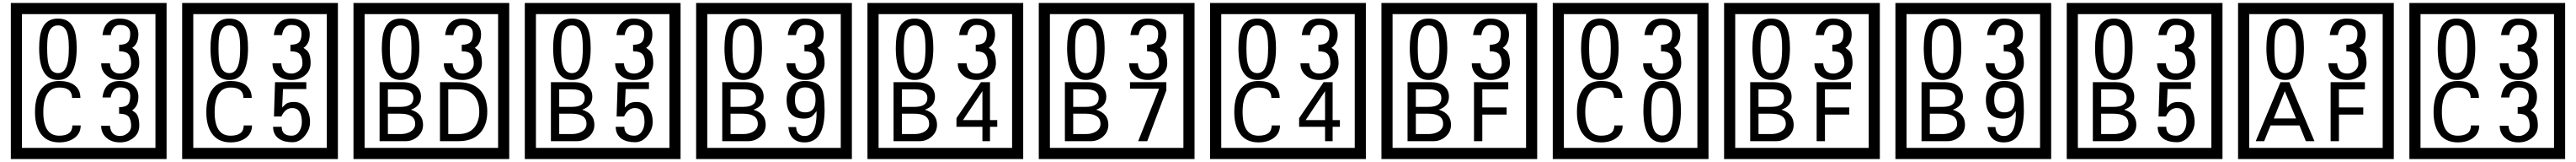

<svg xmlns="http://www.w3.org/2000/svg" viewBox="-20 -980 17365 1090"><path d="M1103 90H53V-960H1103ZM1028 15V-885H128V15ZM497 -656Q497 -442 371 -442Q244 -442 244 -656Q244 -744 265 -789Q294 -855 371 -855Q448 -855 477 -789Q497 -745 497 -656ZM444 -656Q444 -723 435 -752Q420 -809 371 -809Q322 -809 306 -752Q298 -723 298 -656Q298 -587 306 -553Q322 -488 371 -488Q419 -488 435 -554Q444 -587 444 -656ZM919 -556Q919 -504 880.5 -473Q842 -442 789 -442Q734 -442 700 -471Q662 -502 662 -554H721Q727 -485 790 -485Q818 -485 841 -504.5Q864 -524 864 -552Q864 -597 846 -616Q828 -635 783 -635V-679Q825 -679 841.5 -696Q858 -713 858 -754Q858 -812 789 -812Q738 -812 726 -744H671Q684 -855 788 -855Q839 -855 874 -829Q913 -800 913 -750Q913 -685 871 -658Q895 -642 903 -630Q919 -605 919 -556ZM524 -136Q524 -80 478 -49Q438 -22 379 -22Q294 -22 252 -84Q216 -136 216 -226Q216 -317 251 -371Q293 -435 380 -435Q442 -435 479 -409Q522 -379 522 -321H466Q466 -391 381 -391Q272 -391 272 -226Q272 -67 379 -67Q468 -67 468 -136ZM919 -136Q919 -84 880.5 -53Q842 -22 789 -22Q734 -22 700 -51Q662 -82 662 -134H721Q727 -65 790 -65Q818 -65 841 -84.5Q864 -104 864 -132Q864 -177 846 -196Q828 -215 783 -215V-259Q825 -259 841.5 -276Q858 -293 858 -334Q858 -392 789 -392Q738 -392 726 -324H671Q684 -435 788 -435Q839 -435 874 -409Q913 -380 913 -330Q913 -265 871 -238Q895 -222 903 -210Q919 -185 919 -136Z M2258 90H1208V-960H2258ZM2183 15V-885H1283V15ZM1652 -656Q1652 -442 1526 -442Q1399 -442 1399 -656Q1399 -744 1420 -789Q1449 -855 1526 -855Q1603 -855 1632 -789Q1652 -745 1652 -656ZM1599 -656Q1599 -723 1590 -752Q1575 -809 1526 -809Q1477 -809 1461 -752Q1453 -723 1453 -656Q1453 -587 1461 -553Q1477 -488 1526 -488Q1574 -488 1590 -554Q1599 -587 1599 -656ZM2074 -556Q2074 -504 2035.5 -473Q1997 -442 1944 -442Q1889 -442 1855 -471Q1817 -502 1817 -554H1876Q1882 -485 1945 -485Q1973 -485 1996 -504.5Q2019 -524 2019 -552Q2019 -597 2001 -616Q1983 -635 1938 -635V-679Q1980 -679 1996.5 -696Q2013 -713 2013 -754Q2013 -812 1944 -812Q1893 -812 1881 -744H1826Q1839 -855 1943 -855Q1994 -855 2029 -829Q2068 -800 2068 -750Q2068 -685 2026 -658Q2050 -642 2058 -630Q2074 -605 2074 -556ZM1679 -136Q1679 -80 1633 -49Q1593 -22 1534 -22Q1449 -22 1407 -84Q1371 -136 1371 -226Q1371 -317 1406 -371Q1448 -435 1535 -435Q1597 -435 1634 -409Q1677 -379 1677 -321H1621Q1621 -391 1536 -391Q1427 -391 1427 -226Q1427 -67 1534 -67Q1623 -67 1623 -136ZM2070 -160Q2071 -111 2035.5 -67Q2000 -23 1951 -23Q1896 -23 1861 -46Q1821 -74 1821 -127H1879Q1879 -67 1945 -67Q1979 -67 1998 -97Q2015 -124 2015 -159Q2015 -253 1950 -253Q1903 -253 1877 -196H1827L1834 -427H2045V-381H1888L1882 -257Q1895 -269 1908 -281Q1927 -294 1962 -294Q2014 -294 2044 -252Q2070 -215 2070 -160Z M3413 90H2363V-960H3413ZM3338 15V-885H2438V15ZM2807 -656Q2807 -442 2681 -442Q2554 -442 2554 -656Q2554 -744 2575 -789Q2604 -855 2681 -855Q2758 -855 2787 -789Q2807 -745 2807 -656ZM2754 -656Q2754 -723 2745 -752Q2730 -809 2681 -809Q2632 -809 2616 -752Q2608 -723 2608 -656Q2608 -587 2616 -553Q2632 -488 2681 -488Q2729 -488 2745 -554Q2754 -587 2754 -656ZM3229 -556Q3229 -504 3190.5 -473Q3152 -442 3099 -442Q3044 -442 3010 -471Q2972 -502 2972 -554H3031Q3037 -485 3100 -485Q3128 -485 3151 -504.5Q3174 -524 3174 -552Q3174 -597 3156 -616Q3138 -635 3093 -635V-679Q3135 -679 3151.5 -696Q3168 -713 3168 -754Q3168 -812 3099 -812Q3048 -812 3036 -744H2981Q2994 -855 3098 -855Q3149 -855 3184 -829Q3223 -800 3223 -750Q3223 -685 3181 -658Q3205 -642 3213 -630Q3229 -605 3229 -556ZM2832 -141Q2832 -93 2796.5 -61.5Q2761 -30 2713 -30H2539V-427H2698Q2749 -427 2781 -404Q2818 -378 2818 -329Q2818 -266 2750 -242Q2832 -216 2832 -141ZM2767 -321Q2767 -379 2682 -379H2595V-261H2681Q2767 -261 2767 -321ZM2779 -147Q2779 -215 2678 -215H2595V-78H2681Q2718 -78 2745 -93Q2779 -112 2779 -147ZM3265 -229Q3265 -136 3214.5 -83Q3164 -30 3070 -30H2946V-427H3070Q3165 -427 3215 -375.5Q3265 -324 3265 -229ZM3211 -229Q3211 -298 3175 -338.5Q3139 -379 3071 -379H3002V-78H3071Q3139 -78 3175 -119Q3211 -160 3211 -229Z M4568 90H3518V-960H4568ZM4493 15V-885H3593V15ZM3962 -656Q3962 -442 3836 -442Q3709 -442 3709 -656Q3709 -744 3730 -789Q3759 -855 3836 -855Q3913 -855 3942 -789Q3962 -745 3962 -656ZM3909 -656Q3909 -723 3900 -752Q3885 -809 3836 -809Q3787 -809 3771 -752Q3763 -723 3763 -656Q3763 -587 3771 -553Q3787 -488 3836 -488Q3884 -488 3900 -554Q3909 -587 3909 -656ZM4384 -556Q4384 -504 4345.5 -473Q4307 -442 4254 -442Q4199 -442 4165 -471Q4127 -502 4127 -554H4186Q4192 -485 4255 -485Q4283 -485 4306 -504.5Q4329 -524 4329 -552Q4329 -597 4311 -616Q4293 -635 4248 -635V-679Q4290 -679 4306.5 -696Q4323 -713 4323 -754Q4323 -812 4254 -812Q4203 -812 4191 -744H4136Q4149 -855 4253 -855Q4304 -855 4339 -829Q4378 -800 4378 -750Q4378 -685 4336 -658Q4360 -642 4368 -630Q4384 -605 4384 -556ZM3987 -141Q3987 -93 3951.5 -61.5Q3916 -30 3868 -30H3694V-427H3853Q3904 -427 3936 -404Q3973 -378 3973 -329Q3973 -266 3905 -242Q3987 -216 3987 -141ZM3922 -321Q3922 -379 3837 -379H3750V-261H3836Q3922 -261 3922 -321ZM3934 -147Q3934 -215 3833 -215H3750V-78H3836Q3873 -78 3900 -93Q3934 -112 3934 -147ZM4380 -160Q4381 -111 4345.5 -67Q4310 -23 4261 -23Q4206 -23 4171 -46Q4131 -74 4131 -127H4189Q4189 -67 4255 -67Q4289 -67 4308 -97Q4325 -124 4325 -159Q4325 -253 4260 -253Q4213 -253 4187 -196H4137L4144 -427H4355V-381H4198L4192 -257Q4205 -269 4218 -281Q4237 -294 4272 -294Q4324 -294 4354 -252Q4380 -215 4380 -160Z M5723 90H4673V-960H5723ZM5648 15V-885H4748V15ZM5117 -656Q5117 -442 4991 -442Q4864 -442 4864 -656Q4864 -744 4885 -789Q4914 -855 4991 -855Q5068 -855 5097 -789Q5117 -745 5117 -656ZM5064 -656Q5064 -723 5055 -752Q5040 -809 4991 -809Q4942 -809 4926 -752Q4918 -723 4918 -656Q4918 -587 4926 -553Q4942 -488 4991 -488Q5039 -488 5055 -554Q5064 -587 5064 -656ZM5539 -556Q5539 -504 5500.5 -473Q5462 -442 5409 -442Q5354 -442 5320 -471Q5282 -502 5282 -554H5341Q5347 -485 5410 -485Q5438 -485 5461 -504.5Q5484 -524 5484 -552Q5484 -597 5466 -616Q5448 -635 5403 -635V-679Q5445 -679 5461.5 -696Q5478 -713 5478 -754Q5478 -812 5409 -812Q5358 -812 5346 -744H5291Q5304 -855 5408 -855Q5459 -855 5494 -829Q5533 -800 5533 -750Q5533 -685 5491 -658Q5515 -642 5523 -630Q5539 -605 5539 -556ZM5142 -141Q5142 -93 5106.5 -61.5Q5071 -30 5023 -30H4849V-427H5008Q5059 -427 5091 -404Q5128 -378 5128 -329Q5128 -266 5060 -242Q5142 -216 5142 -141ZM5077 -321Q5077 -379 4992 -379H4905V-261H4991Q5077 -261 5077 -321ZM5089 -147Q5089 -215 4988 -215H4905V-78H4991Q5028 -78 5055 -93Q5089 -112 5089 -147ZM5539 -238Q5539 -22 5404 -22Q5307 -22 5294 -125H5347Q5351 -65 5405 -65Q5488 -65 5485 -232Q5464 -205 5454 -197Q5434 -182 5400 -182Q5283 -182 5283 -308Q5283 -366 5315.5 -400.5Q5348 -435 5406 -435Q5490 -435 5518 -385Q5539 -346 5539 -238ZM5478 -308Q5478 -392 5408 -392Q5339 -392 5339 -308Q5339 -224 5408 -224Q5478 -224 5478 -308Z M6878 90H5828V-960H6878ZM6803 15V-885H5903V15ZM6272 -656Q6272 -442 6146 -442Q6019 -442 6019 -656Q6019 -744 6040 -789Q6069 -855 6146 -855Q6223 -855 6252 -789Q6272 -745 6272 -656ZM6219 -656Q6219 -723 6210 -752Q6195 -809 6146 -809Q6097 -809 6081 -752Q6073 -723 6073 -656Q6073 -587 6081 -553Q6097 -488 6146 -488Q6194 -488 6210 -554Q6219 -587 6219 -656ZM6694 -556Q6694 -504 6655.5 -473Q6617 -442 6564 -442Q6509 -442 6475 -471Q6437 -502 6437 -554H6496Q6502 -485 6565 -485Q6593 -485 6616 -504.5Q6639 -524 6639 -552Q6639 -597 6621 -616Q6603 -635 6558 -635V-679Q6600 -679 6616.5 -696Q6633 -713 6633 -754Q6633 -812 6564 -812Q6513 -812 6501 -744H6446Q6459 -855 6563 -855Q6614 -855 6649 -829Q6688 -800 6688 -750Q6688 -685 6646 -658Q6670 -642 6678 -630Q6694 -605 6694 -556ZM6297 -141Q6297 -93 6261.5 -61.5Q6226 -30 6178 -30H6004V-427H6163Q6214 -427 6246 -404Q6283 -378 6283 -329Q6283 -266 6215 -242Q6297 -216 6297 -141ZM6232 -321Q6232 -379 6147 -379H6060V-261H6146Q6232 -261 6232 -321ZM6244 -147Q6244 -215 6143 -215H6060V-78H6146Q6183 -78 6210 -93Q6244 -112 6244 -147ZM6703 -127H6654V-30H6603V-127H6428V-185L6593 -427H6654V-172H6703ZM6603 -172V-367L6472 -172Z M8033 90H6983V-960H8033ZM7958 15V-885H7058V15ZM7427 -656Q7427 -442 7301 -442Q7174 -442 7174 -656Q7174 -744 7195 -789Q7224 -855 7301 -855Q7378 -855 7407 -789Q7427 -745 7427 -656ZM7374 -656Q7374 -723 7365 -752Q7350 -809 7301 -809Q7252 -809 7236 -752Q7228 -723 7228 -656Q7228 -587 7236 -553Q7252 -488 7301 -488Q7349 -488 7365 -554Q7374 -587 7374 -656ZM7849 -556Q7849 -504 7810.5 -473Q7772 -442 7719 -442Q7664 -442 7630 -471Q7592 -502 7592 -554H7651Q7657 -485 7720 -485Q7748 -485 7771 -504.5Q7794 -524 7794 -552Q7794 -597 7776 -616Q7758 -635 7713 -635V-679Q7755 -679 7771.5 -696Q7788 -713 7788 -754Q7788 -812 7719 -812Q7668 -812 7656 -744H7601Q7614 -855 7718 -855Q7769 -855 7804 -829Q7843 -800 7843 -750Q7843 -685 7801 -658Q7825 -642 7833 -630Q7849 -605 7849 -556ZM7452 -141Q7452 -93 7416.5 -61.5Q7381 -30 7333 -30H7159V-427H7318Q7369 -427 7401 -404Q7438 -378 7438 -329Q7438 -266 7370 -242Q7452 -216 7452 -141ZM7387 -321Q7387 -379 7302 -379H7215V-261H7301Q7387 -261 7387 -321ZM7399 -147Q7399 -215 7298 -215H7215V-78H7301Q7338 -78 7365 -93Q7399 -112 7399 -147ZM7843 -372 7714 -30H7653L7794 -383H7598V-427H7843Z M9188 90H8138V-960H9188ZM9113 15V-885H8213V15ZM8582 -656Q8582 -442 8456 -442Q8329 -442 8329 -656Q8329 -744 8350 -789Q8379 -855 8456 -855Q8533 -855 8562 -789Q8582 -745 8582 -656ZM8529 -656Q8529 -723 8520 -752Q8505 -809 8456 -809Q8407 -809 8391 -752Q8383 -723 8383 -656Q8383 -587 8391 -553Q8407 -488 8456 -488Q8504 -488 8520 -554Q8529 -587 8529 -656ZM9004 -556Q9004 -504 8965.5 -473Q8927 -442 8874 -442Q8819 -442 8785 -471Q8747 -502 8747 -554H8806Q8812 -485 8875 -485Q8903 -485 8926 -504.5Q8949 -524 8949 -552Q8949 -597 8931 -616Q8913 -635 8868 -635V-679Q8910 -679 8926.5 -696Q8943 -713 8943 -754Q8943 -812 8874 -812Q8823 -812 8811 -744H8756Q8769 -855 8873 -855Q8924 -855 8959 -829Q8998 -800 8998 -750Q8998 -685 8956 -658Q8980 -642 8988 -630Q9004 -605 9004 -556ZM8609 -136Q8609 -80 8563 -49Q8523 -22 8464 -22Q8379 -22 8337 -84Q8301 -136 8301 -226Q8301 -317 8336 -371Q8378 -435 8465 -435Q8527 -435 8564 -409Q8607 -379 8607 -321H8551Q8551 -391 8466 -391Q8357 -391 8357 -226Q8357 -67 8464 -67Q8553 -67 8553 -136ZM9013 -127H8964V-30H8913V-127H8738V-185L8903 -427H8964V-172H9013ZM8913 -172V-367L8782 -172Z M10343 90H9293V-960H10343ZM10268 15V-885H9368V15ZM9737 -656Q9737 -442 9611 -442Q9484 -442 9484 -656Q9484 -744 9505 -789Q9534 -855 9611 -855Q9688 -855 9717 -789Q9737 -745 9737 -656ZM9684 -656Q9684 -723 9675 -752Q9660 -809 9611 -809Q9562 -809 9546 -752Q9538 -723 9538 -656Q9538 -587 9546 -553Q9562 -488 9611 -488Q9659 -488 9675 -554Q9684 -587 9684 -656ZM10159 -556Q10159 -504 10120.5 -473Q10082 -442 10029 -442Q9974 -442 9940 -471Q9902 -502 9902 -554H9961Q9967 -485 10030 -485Q10058 -485 10081 -504.5Q10104 -524 10104 -552Q10104 -597 10086 -616Q10068 -635 10023 -635V-679Q10065 -679 10081.5 -696Q10098 -713 10098 -754Q10098 -812 10029 -812Q9978 -812 9966 -744H9911Q9924 -855 10028 -855Q10079 -855 10114 -829Q10153 -800 10153 -750Q10153 -685 10111 -658Q10135 -642 10143 -630Q10159 -605 10159 -556ZM9762 -141Q9762 -93 9726.5 -61.5Q9691 -30 9643 -30H9469V-427H9628Q9679 -427 9711 -404Q9748 -378 9748 -329Q9748 -266 9680 -242Q9762 -216 9762 -141ZM9697 -321Q9697 -379 9612 -379H9525V-261H9611Q9697 -261 9697 -321ZM9709 -147Q9709 -215 9608 -215H9525V-78H9611Q9648 -78 9675 -93Q9709 -112 9709 -147ZM10148 -379H9973V-257H10137V-209H9973V-30H9917V-427H10148Z M11498 90H10448V-960H11498ZM11423 15V-885H10523V15ZM10892 -656Q10892 -442 10766 -442Q10639 -442 10639 -656Q10639 -744 10660 -789Q10689 -855 10766 -855Q10843 -855 10872 -789Q10892 -745 10892 -656ZM10839 -656Q10839 -723 10830 -752Q10815 -809 10766 -809Q10717 -809 10701 -752Q10693 -723 10693 -656Q10693 -587 10701 -553Q10717 -488 10766 -488Q10814 -488 10830 -554Q10839 -587 10839 -656ZM11314 -556Q11314 -504 11275.5 -473Q11237 -442 11184 -442Q11129 -442 11095 -471Q11057 -502 11057 -554H11116Q11122 -485 11185 -485Q11213 -485 11236 -504.5Q11259 -524 11259 -552Q11259 -597 11241 -616Q11223 -635 11178 -635V-679Q11220 -679 11236.5 -696Q11253 -713 11253 -754Q11253 -812 11184 -812Q11133 -812 11121 -744H11066Q11079 -855 11183 -855Q11234 -855 11269 -829Q11308 -800 11308 -750Q11308 -685 11266 -658Q11290 -642 11298 -630Q11314 -605 11314 -556ZM10919 -136Q10919 -80 10873 -49Q10833 -22 10774 -22Q10689 -22 10647 -84Q10611 -136 10611 -226Q10611 -317 10646 -371Q10688 -435 10775 -435Q10837 -435 10874 -409Q10917 -379 10917 -321H10861Q10861 -391 10776 -391Q10667 -391 10667 -226Q10667 -67 10774 -67Q10863 -67 10863 -136ZM11312 -236Q11312 -22 11186 -22Q11059 -22 11059 -236Q11059 -324 11080 -369Q11109 -435 11186 -435Q11263 -435 11292 -369Q11312 -325 11312 -236ZM11259 -236Q11259 -303 11250 -332Q11235 -389 11186 -389Q11137 -389 11121 -332Q11113 -303 11113 -236Q11113 -167 11121 -133Q11137 -68 11186 -68Q11234 -68 11250 -134Q11259 -167 11259 -236Z M12653 90H11603V-960H12653ZM12578 15V-885H11678V15ZM12047 -656Q12047 -442 11921 -442Q11794 -442 11794 -656Q11794 -744 11815 -789Q11844 -855 11921 -855Q11998 -855 12027 -789Q12047 -745 12047 -656ZM11994 -656Q11994 -723 11985 -752Q11970 -809 11921 -809Q11872 -809 11856 -752Q11848 -723 11848 -656Q11848 -587 11856 -553Q11872 -488 11921 -488Q11969 -488 11985 -554Q11994 -587 11994 -656ZM12469 -556Q12469 -504 12430.5 -473Q12392 -442 12339 -442Q12284 -442 12250 -471Q12212 -502 12212 -554H12271Q12277 -485 12340 -485Q12368 -485 12391 -504.5Q12414 -524 12414 -552Q12414 -597 12396 -616Q12378 -635 12333 -635V-679Q12375 -679 12391.5 -696Q12408 -713 12408 -754Q12408 -812 12339 -812Q12288 -812 12276 -744H12221Q12234 -855 12338 -855Q12389 -855 12424 -829Q12463 -800 12463 -750Q12463 -685 12421 -658Q12445 -642 12453 -630Q12469 -605 12469 -556ZM12072 -141Q12072 -93 12036.5 -61.5Q12001 -30 11953 -30H11779V-427H11938Q11989 -427 12021 -404Q12058 -378 12058 -329Q12058 -266 11990 -242Q12072 -216 12072 -141ZM12007 -321Q12007 -379 11922 -379H11835V-261H11921Q12007 -261 12007 -321ZM12019 -147Q12019 -215 11918 -215H11835V-78H11921Q11958 -78 11985 -93Q12019 -112 12019 -147ZM12458 -379H12283V-257H12447V-209H12283V-30H12227V-427H12458Z M13808 90H12758V-960H13808ZM13733 15V-885H12833V15ZM13202 -656Q13202 -442 13076 -442Q12949 -442 12949 -656Q12949 -744 12970 -789Q12999 -855 13076 -855Q13153 -855 13182 -789Q13202 -745 13202 -656ZM13149 -656Q13149 -723 13140 -752Q13125 -809 13076 -809Q13027 -809 13011 -752Q13003 -723 13003 -656Q13003 -587 13011 -553Q13027 -488 13076 -488Q13124 -488 13140 -554Q13149 -587 13149 -656ZM13624 -556Q13624 -504 13585.5 -473Q13547 -442 13494 -442Q13439 -442 13405 -471Q13367 -502 13367 -554H13426Q13432 -485 13495 -485Q13523 -485 13546 -504.5Q13569 -524 13569 -552Q13569 -597 13551 -616Q13533 -635 13488 -635V-679Q13530 -679 13546.5 -696Q13563 -713 13563 -754Q13563 -812 13494 -812Q13443 -812 13431 -744H13376Q13389 -855 13493 -855Q13544 -855 13579 -829Q13618 -800 13618 -750Q13618 -685 13576 -658Q13600 -642 13608 -630Q13624 -605 13624 -556ZM13227 -141Q13227 -93 13191.5 -61.5Q13156 -30 13108 -30H12934V-427H13093Q13144 -427 13176 -404Q13213 -378 13213 -329Q13213 -266 13145 -242Q13227 -216 13227 -141ZM13162 -321Q13162 -379 13077 -379H12990V-261H13076Q13162 -261 13162 -321ZM13174 -147Q13174 -215 13073 -215H12990V-78H13076Q13113 -78 13140 -93Q13174 -112 13174 -147ZM13624 -238Q13624 -22 13489 -22Q13392 -22 13379 -125H13432Q13436 -65 13490 -65Q13573 -65 13570 -232Q13549 -205 13539 -197Q13519 -182 13485 -182Q13368 -182 13368 -308Q13368 -366 13400.5 -400.5Q13433 -435 13491 -435Q13575 -435 13603 -385Q13624 -346 13624 -238ZM13563 -308Q13563 -392 13493 -392Q13424 -392 13424 -308Q13424 -224 13493 -224Q13563 -224 13563 -308Z M14963 90H13913V-960H14963ZM14888 15V-885H13988V15ZM14357 -656Q14357 -442 14231 -442Q14104 -442 14104 -656Q14104 -744 14125 -789Q14154 -855 14231 -855Q14308 -855 14337 -789Q14357 -745 14357 -656ZM14304 -656Q14304 -723 14295 -752Q14280 -809 14231 -809Q14182 -809 14166 -752Q14158 -723 14158 -656Q14158 -587 14166 -553Q14182 -488 14231 -488Q14279 -488 14295 -554Q14304 -587 14304 -656ZM14779 -556Q14779 -504 14740.5 -473Q14702 -442 14649 -442Q14594 -442 14560 -471Q14522 -502 14522 -554H14581Q14587 -485 14650 -485Q14678 -485 14701 -504.5Q14724 -524 14724 -552Q14724 -597 14706 -616Q14688 -635 14643 -635V-679Q14685 -679 14701.5 -696Q14718 -713 14718 -754Q14718 -812 14649 -812Q14598 -812 14586 -744H14531Q14544 -855 14648 -855Q14699 -855 14734 -829Q14773 -800 14773 -750Q14773 -685 14731 -658Q14755 -642 14763 -630Q14779 -605 14779 -556ZM14382 -141Q14382 -93 14346.5 -61.5Q14311 -30 14263 -30H14089V-427H14248Q14299 -427 14331 -404Q14368 -378 14368 -329Q14368 -266 14300 -242Q14382 -216 14382 -141ZM14317 -321Q14317 -379 14232 -379H14145V-261H14231Q14317 -261 14317 -321ZM14329 -147Q14329 -215 14228 -215H14145V-78H14231Q14268 -78 14295 -93Q14329 -112 14329 -147ZM14775 -160Q14776 -111 14740.5 -67Q14705 -23 14656 -23Q14601 -23 14566 -46Q14526 -74 14526 -127H14584Q14584 -67 14650 -67Q14684 -67 14703 -97Q14720 -124 14720 -159Q14720 -253 14655 -253Q14608 -253 14582 -196H14532L14539 -427H14750V-381H14593L14587 -257Q14600 -269 14613 -281Q14632 -294 14667 -294Q14719 -294 14749 -252Q14775 -215 14775 -160Z M16118 90H15068V-960H16118ZM16043 15V-885H15143V15ZM15512 -656Q15512 -442 15386 -442Q15259 -442 15259 -656Q15259 -744 15280 -789Q15309 -855 15386 -855Q15463 -855 15492 -789Q15512 -745 15512 -656ZM15459 -656Q15459 -723 15450 -752Q15435 -809 15386 -809Q15337 -809 15321 -752Q15313 -723 15313 -656Q15313 -587 15321 -553Q15337 -488 15386 -488Q15434 -488 15450 -554Q15459 -587 15459 -656ZM15934 -556Q15934 -504 15895.5 -473Q15857 -442 15804 -442Q15749 -442 15715 -471Q15677 -502 15677 -554H15736Q15742 -485 15805 -485Q15833 -485 15856 -504.5Q15879 -524 15879 -552Q15879 -597 15861 -616Q15843 -635 15798 -635V-679Q15840 -679 15856.5 -696Q15873 -713 15873 -754Q15873 -812 15804 -812Q15753 -812 15741 -744H15686Q15699 -855 15803 -855Q15854 -855 15889 -829Q15928 -800 15928 -750Q15928 -685 15886 -658Q15910 -642 15918 -630Q15934 -605 15934 -556ZM15583 -30H15525L15482 -136H15287L15244 -30H15187L15354 -427H15414ZM15459 -183 15383 -366 15309 -183ZM15923 -379H15748V-257H15912V-209H15748V-30H15692V-427H15923Z M17273 90H16223V-960H17273ZM17198 15V-885H16298V15ZM16667 -656Q16667 -442 16541 -442Q16414 -442 16414 -656Q16414 -744 16435 -789Q16464 -855 16541 -855Q16618 -855 16647 -789Q16667 -745 16667 -656ZM16614 -656Q16614 -723 16605 -752Q16590 -809 16541 -809Q16492 -809 16476 -752Q16468 -723 16468 -656Q16468 -587 16476 -553Q16492 -488 16541 -488Q16589 -488 16605 -554Q16614 -587 16614 -656ZM17089 -556Q17089 -504 17050.5 -473Q17012 -442 16959 -442Q16904 -442 16870 -471Q16832 -502 16832 -554H16891Q16897 -485 16960 -485Q16988 -485 17011 -504.5Q17034 -524 17034 -552Q17034 -597 17016 -616Q16998 -635 16953 -635V-679Q16995 -679 17011.5 -696Q17028 -713 17028 -754Q17028 -812 16959 -812Q16908 -812 16896 -744H16841Q16854 -855 16958 -855Q17009 -855 17044 -829Q17083 -800 17083 -750Q17083 -685 17041 -658Q17065 -642 17073 -630Q17089 -605 17089 -556ZM16694 -136Q16694 -80 16648 -49Q16608 -22 16549 -22Q16464 -22 16422 -84Q16386 -136 16386 -226Q16386 -317 16421 -371Q16463 -435 16550 -435Q16612 -435 16649 -409Q16692 -379 16692 -321H16636Q16636 -391 16551 -391Q16442 -391 16442 -226Q16442 -67 16549 -67Q16638 -67 16638 -136ZM17089 -136Q17089 -84 17050.5 -53Q17012 -22 16959 -22Q16904 -22 16870 -51Q16832 -82 16832 -134H16891Q16897 -65 16960 -65Q16988 -65 17011 -84.5Q17034 -104 17034 -132Q17034 -177 17016 -196Q16998 -215 16953 -215V-259Q16995 -259 17011.5 -276Q17028 -293 17028 -334Q17028 -392 16959 -392Q16908 -392 16896 -324H16841Q16854 -435 16958 -435Q17009 -435 17044 -409Q17083 -380 17083 -330Q17083 -265 17041 -238Q17065 -222 17073 -210Q17089 -185 17089 -136Z"/></svg>

Font: Unicode BMP Fallback SIL
Style: Regular
Weight: 400
Foundry: NRSI, SIL International
Version: Version 5.1 Based on Unicode 5.1